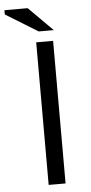

<svg xmlns="http://www.w3.org/2000/svg" viewBox="-96 -904 446 939"><g transform="rotate(-5 127.0 -435.0)"><path d="M0 0ZM104 -700H187V0H104ZM195 -752H121L-37 -849V-870H77Z"/></g></svg>

Font: PT Sans
Style: Regular
Weight: 400
Designer: A.Korolkova, O.Umpeleva, V.Yefimov
Foundry: ParaType Ltd
Version: Version 2.003